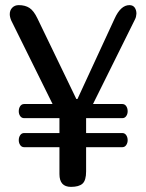

<svg xmlns="http://www.w3.org/2000/svg" viewBox="-20 -729 570 749"><path d="M74.2 -210H211.9V-268.1H74.2Q64.5 -268.1 58.8 -276.1Q53.2 -284.2 53.2 -294.9Q53.2 -306.6 58.8 -314.9Q64.5 -323.2 74.2 -323.2H185.1L23.9 -648.9Q18.1 -662.6 18.1 -673.8Q18.1 -689 27.8 -699Q37.6 -709 53.2 -709Q78.1 -709 95 -698Q111.8 -687 126 -657.2L277.8 -342.8H282.2L426.8 -655.8Q450.7 -709 484.9 -709Q498.5 -709 505.4 -699.5Q512.2 -689.9 512.2 -675.8Q511.7 -670.4 510.7 -665Q509.8 -659.7 506.8 -653.8L342.8 -323.2H457Q466.8 -323.2 472.4 -314.9Q478 -306.6 478 -294.9Q478 -284.2 472.4 -276.1Q466.8 -268.1 457 -268.1H315.9V-210H457Q466.8 -210 472.4 -201.7Q478 -193.4 478 -182.1Q478 -171.4 472.4 -163.1Q466.8 -154.8 457 -154.8H315.9V-60.1Q315.9 -25.4 302 -12.7Q288.1 0 256.8 0Q211.9 0 211.9 -49.8V-154.8H74.2Q64.5 -154.8 58.8 -163.1Q53.2 -171.4 53.2 -182.1Q53.2 -193.4 58.8 -201.7Q64.5 -210 74.2 -210Z"/></svg>

Font: Marmelad
Style: Regular
Weight: 400
Designer: Manvel Shmavonyan
Foundry: Cyreal (www.cyreal.org)
Version: Version 1.000